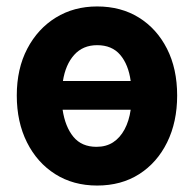

<svg xmlns="http://www.w3.org/2000/svg" viewBox="-20 -560 600 595"><path d="M281 15Q207 15 151 -20.5Q95 -56 63.5 -119Q32 -182 32 -264Q32 -347 64.5 -409Q97 -471 153 -505.5Q209 -540 281 -540Q355 -540 410.5 -505.5Q466 -471 497.5 -409Q529 -347 529 -264Q529 -182 498 -119Q467 -56 411.5 -20.5Q356 15 281 15ZM279 -105Q309 -105 330.5 -119Q352 -133 366 -159Q380 -185 385 -220H174Q182 -167 207.5 -136Q233 -105 279 -105ZM175 -309H385Q378 -360 352.5 -390Q327 -420 281 -420Q237 -420 210 -390Q183 -360 175 -309Z"/></svg>

Font: Ubuntu Sans Mono
Style: Bold
Weight: 700
Monospace: yes
Designer: Dalton Maag Ltd
Foundry: Dalton Maag Ltd
Version: Version 1.006